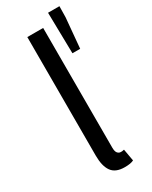

<svg xmlns="http://www.w3.org/2000/svg" viewBox="-202 -805 680 861"><g transform="rotate(-30 138.0 -374.0)"><path d="M82 -712H164V-92Q164 -72 171 -64Q178 -56 187 -56Q191 -56 194.5 -56Q198 -56 205 -58L216 4Q208 8 197 10Q186 12 169 12Q122 12 102 -16Q82 -44 82 -98ZM221 -548 217 -760H276L275 -703L261 -548Z"/></g></svg>

Font: Myanmar Sanpya
Style: Regular
Weight: 400
Designer: Danh Hong
Foundry: Google Inc.
Version: Version 2.00 November 22, 2015